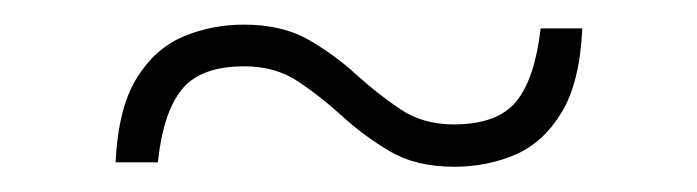

<svg xmlns="http://www.w3.org/2000/svg" viewBox="-20 -300 552 152"><path d="M71.5 -171.5Q73.5 -214 88 -237.8Q102.5 -261.5 125 -271Q147.5 -280.5 173 -280.5Q203 -280.5 223.8 -268.8Q244.5 -257 261.8 -241.2Q279 -225.5 297 -213.5Q315 -201.5 339 -201.5Q374 -201.5 388.8 -219.8Q403.5 -238 408 -277.5H441Q439 -234.5 424.5 -210.8Q410 -187 387.8 -177.5Q365.5 -168 339.5 -168Q309.5 -168 289 -180Q268.5 -192 251.2 -207.8Q234 -223.5 216 -235.5Q198 -247.5 173.5 -247.5Q138.5 -247.5 123.8 -229Q109 -210.5 105 -171.5Z"/></svg>

Font: Newsreader 16pt 16pt Light
Style: Regular
Weight: 300
Version: Version 1.003